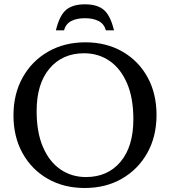

<svg xmlns="http://www.w3.org/2000/svg" viewBox="-20 -882 808 912"><path d="M385.5 -681Q484.5 -681 561 -637.2Q637.5 -593.5 680.5 -515.8Q723.5 -438 723.5 -336Q723.5 -234 679.8 -155.8Q636 -77.5 559 -33.2Q482 11 382.5 11Q283 11 206.8 -32.8Q130.5 -76.5 87.2 -154.2Q44 -232 44 -334Q44 -436 87.8 -514.2Q131.5 -592.5 208.8 -636.8Q286 -681 385.5 -681ZM388.5 -41Q491.5 -41 552.5 -113.5Q613.5 -186 613.5 -315.5Q613.5 -416.5 583.5 -486.2Q553.5 -556 500.8 -592.5Q448 -629 379.5 -629Q276.5 -629 215.2 -556.5Q154 -484 154 -354.5Q154 -253.5 184 -183.8Q214 -114 267 -77.5Q320 -41 388.5 -41ZM383.5 -795.5Q344.5 -795.5 318.5 -782Q292.5 -768.5 284 -738H245.5Q262.5 -808.5 293.8 -835Q325 -861.5 383.5 -861.5Q442 -861.5 473.2 -835Q504.5 -808.5 521.5 -738H483Q474.5 -768.5 448.5 -782Q422.5 -795.5 383.5 -795.5Z"/></svg>

Font: Newsreader Text Medium
Style: Regular
Weight: 500
Designer: Hugues Gentile
Foundry: Production Type
Version: Version 1.002